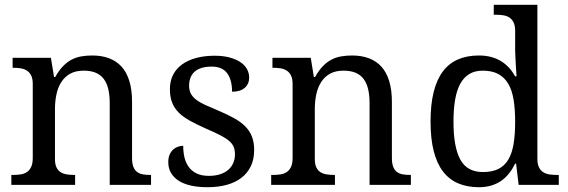

<svg xmlns="http://www.w3.org/2000/svg" viewBox="-20 -780 2395 810"><path d="M296.9 -42V0H27.8V-42H36.1Q53.2 -42 68.1 -44.4Q83 -46.9 94 -54.4Q105 -62 111.6 -76.2Q118.2 -90.3 118.2 -113.8V-425.8Q118.2 -447.8 111.6 -461.2Q105 -474.6 93.8 -481.9Q82.5 -489.3 67.6 -491.7Q52.7 -494.1 36.1 -494.1H33.2V-536.1H194.8L208 -455.1H212.9Q228.5 -482.9 245.8 -500.7Q263.2 -518.6 282.5 -528.6Q301.8 -538.6 323.5 -542.2Q345.2 -545.9 369.1 -545.9Q408.7 -545.9 439.7 -534.4Q470.7 -522.9 492.4 -499.3Q514.2 -475.6 525.6 -438.5Q537.1 -401.4 537.1 -350.1V-113.8Q537.1 -90.3 542.7 -76.2Q548.3 -62 558.6 -54.4Q568.8 -46.9 583 -44.4Q597.2 -42 613.8 -42H617.2V0H442.9V-345.2Q442.9 -377.9 437 -403.3Q431.2 -428.7 418.2 -446.3Q405.3 -463.9 384.3 -472.9Q363.3 -481.9 333 -481.9Q298.8 -481.9 275.6 -468.8Q252.4 -455.6 238.3 -433.1Q224.1 -410.6 218 -381.3Q211.9 -352.1 211.9 -319.8V-108.9Q211.9 -86.9 218.5 -73.5Q225.1 -60.1 236.3 -53.2Q247.6 -46.4 262.5 -44.2Q277.3 -42 293.9 -42Z M855 9.8Q817.4 9.8 786.9 3.2Q756.3 -3.4 734.9 -16.8Q713.4 -30.3 701.7 -50Q689.9 -69.8 689.9 -96.2Q689.9 -116.2 696.5 -129.6Q703.1 -143.1 712.6 -150.9Q722.2 -158.7 733.2 -161.9Q744.1 -165 752.9 -165Q752.9 -138.7 758.3 -115.7Q763.7 -92.8 776.4 -75.4Q789.1 -58.1 809.8 -48.1Q830.6 -38.1 860.8 -38.1Q887.7 -38.1 908.2 -44.7Q928.7 -51.3 942.6 -63.2Q956.5 -75.2 963.9 -92Q971.2 -108.9 971.2 -128.9Q971.2 -147.5 965.6 -160.9Q960 -174.3 946 -186Q932.1 -197.8 908.2 -210Q884.3 -222.2 848.1 -237.8Q809.6 -254.9 781 -270.8Q752.4 -286.6 733.9 -305.2Q715.3 -323.7 706.1 -347.4Q696.8 -371.1 696.8 -403.8Q696.8 -438 710.2 -464.4Q723.6 -490.7 748.5 -508.5Q773.4 -526.4 808.1 -535.6Q842.8 -544.9 885.3 -544.9Q920.9 -544.9 948.2 -537.6Q975.6 -530.3 994.1 -517.8Q1012.7 -505.4 1022 -488.5Q1031.2 -471.7 1031.2 -453.1Q1031.2 -425.8 1012.5 -409.4Q993.7 -393.1 959 -393.1Q959 -443.4 938.2 -471.2Q917.5 -499 873 -499Q847.7 -499 829.6 -493.2Q811.5 -487.3 800 -476.6Q788.6 -465.8 783.2 -451.2Q777.8 -436.5 777.8 -418.9Q777.8 -399.9 784.7 -386Q791.5 -372.1 806.4 -360.4Q821.3 -348.6 845 -337.6Q868.7 -326.7 901.9 -313Q941.4 -296.4 969.7 -280.3Q998 -264.2 1016.4 -245.1Q1034.7 -226.1 1043.5 -202.1Q1052.2 -178.2 1052.2 -147Q1052.2 -107.9 1038.1 -78.6Q1023.9 -49.3 998 -29.5Q972.2 -9.8 935.8 0Q899.4 9.8 855 9.8Z M1393.1 -42V0H1124V-42H1132.3Q1149.4 -42 1164.3 -44.4Q1179.2 -46.9 1190.2 -54.4Q1201.2 -62 1207.8 -76.2Q1214.4 -90.3 1214.4 -113.8V-425.8Q1214.4 -447.8 1207.8 -461.2Q1201.2 -474.6 1189.9 -481.9Q1178.7 -489.3 1163.8 -491.7Q1148.9 -494.1 1132.3 -494.1H1129.4V-536.1H1291L1304.2 -455.1H1309.1Q1324.7 -482.9 1342 -500.7Q1359.4 -518.6 1378.7 -528.6Q1397.9 -538.6 1419.7 -542.2Q1441.4 -545.9 1465.3 -545.9Q1504.9 -545.9 1535.9 -534.4Q1566.9 -522.9 1588.6 -499.3Q1610.4 -475.6 1621.8 -438.5Q1633.3 -401.4 1633.3 -350.1V-113.8Q1633.3 -90.3 1638.9 -76.2Q1644.5 -62 1654.8 -54.4Q1665 -46.9 1679.2 -44.4Q1693.4 -42 1710 -42H1713.4V0H1539.1V-345.2Q1539.1 -377.9 1533.2 -403.3Q1527.3 -428.7 1514.4 -446.3Q1501.5 -463.9 1480.5 -472.9Q1459.5 -481.9 1429.2 -481.9Q1395 -481.9 1371.8 -468.8Q1348.6 -455.6 1334.5 -433.1Q1320.3 -410.6 1314.2 -381.3Q1308.1 -352.1 1308.1 -319.8V-108.9Q1308.1 -86.9 1314.7 -73.5Q1321.3 -60.1 1332.5 -53.2Q1343.8 -46.4 1358.6 -44.2Q1373.5 -42 1390.1 -42Z M2247.1 -109.9Q2247.1 -87.9 2253.7 -74.5Q2260.3 -61 2271.5 -53.7Q2282.7 -46.4 2297.6 -44.2Q2312.5 -42 2329.1 -42H2337.4V0H2168L2157.2 -89.8H2153.3Q2142.1 -66.9 2127.7 -48.6Q2113.3 -30.3 2094.7 -17.3Q2076.2 -4.4 2052.7 2.7Q2029.3 9.8 2000 9.8Q1950.7 9.8 1912.6 -6.6Q1874.5 -22.9 1848.6 -56.9Q1822.8 -90.8 1809.6 -143.1Q1796.4 -195.3 1796.4 -267.1Q1796.4 -339.4 1809.6 -392.1Q1822.8 -444.8 1848.6 -479Q1874.5 -513.2 1912.6 -529.5Q1950.7 -545.9 2000 -545.9Q2028.8 -545.9 2052.2 -539.6Q2075.7 -533.2 2094.5 -521.5Q2113.3 -509.8 2127.9 -493.7Q2142.6 -477.5 2153.3 -458H2159.2Q2157.7 -482.4 2156.2 -503.9Q2155.3 -522.5 2154.3 -540.8Q2153.3 -559.1 2153.3 -567.9V-649.9Q2153.3 -671.9 2146.7 -685.3Q2140.1 -698.7 2128.9 -706.1Q2117.7 -713.4 2102.8 -715.6Q2087.9 -717.8 2071.3 -717.8H2063V-759.8H2247.1ZM2017.1 -54.2Q2056.2 -54.2 2082.3 -67.1Q2108.4 -80.1 2124.3 -106.4Q2140.1 -132.8 2146.7 -172.9Q2153.3 -212.9 2153.3 -267.1Q2153.3 -319.3 2146.7 -359.4Q2140.1 -399.4 2124.3 -426.5Q2108.4 -453.6 2082 -467.8Q2055.7 -481.9 2016.1 -481.9Q1983.4 -481.9 1960 -467.8Q1936.5 -453.6 1921.6 -426.3Q1906.7 -398.9 1899.9 -358.6Q1893.1 -318.4 1893.1 -266.1Q1893.1 -159.7 1921.9 -106.9Q1950.7 -54.2 2017.1 -54.2Z"/></svg>

Font: Gandom FD
Style: FD
Weight: 400
Foundry: DejaVu fonts team - Redesigned by Saber Rastikerdar - Based on Samim Font
Version: Version 0.6